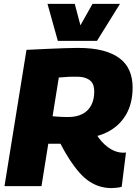

<svg xmlns="http://www.w3.org/2000/svg" viewBox="-20 -956 706 986"><path d="M3 0 116 -700Q175 -703 222.5 -705Q270 -707 309.5 -708.5Q349 -710 380 -710Q455 -710 508 -696Q561 -682 595 -656Q629 -630 645 -592.5Q661 -555 661 -507Q661 -424 626.5 -366Q592 -308 530 -277Q468 -246 384 -246L347 -217Q326 -218 306.5 -218Q287 -218 267.5 -218Q248 -218 228 -218L193 0ZM554 10Q523 10 495 2Q467 -6 440 -23.5Q413 -41 387 -70.5Q361 -100 333.5 -143Q306 -186 277 -244L461 -289Q474 -265 488.5 -246Q503 -227 518.5 -213Q534 -199 549.5 -190Q565 -181 580.5 -176.5Q596 -172 610 -172Q614 -172 618.5 -172Q623 -172 627 -173L605 3Q598 6 580.5 8Q563 10 554 10ZM330 -355Q373 -355 403 -370.5Q433 -386 448.5 -415.5Q464 -445 464 -486Q464 -502 460 -516Q456 -530 445.5 -540Q435 -550 418 -556Q401 -562 374 -562Q361 -562 351 -562Q341 -562 331.5 -561.5Q322 -561 311 -560Q300 -559 282 -558L250 -359Q263 -358 275.5 -357Q288 -356 301.5 -355.5Q315 -355 330 -355ZM596 -936 478 -746H277L224 -936H364L393 -826L455 -936Z"/></svg>

Font: Georama ExtraCondensed Thin ExtraBold
Style: Italic
Weight: 800
Italic angle: -9°
Version: Version 1.001